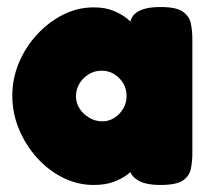

<svg xmlns="http://www.w3.org/2000/svg" viewBox="-20 -519 597 546"><path d="M436 7Q391 7 369.5 -8Q348 -23 349 -42H363Q358 -35 343.5 -23.5Q329 -12 305 -2.5Q281 7 246 7Q201 7 159.5 -13.5Q118 -34 85.5 -70Q53 -106 34 -151.5Q15 -197 15 -247Q15 -296 34 -341Q53 -386 86 -421.5Q119 -457 160 -477.5Q201 -498 246 -498Q280 -498 303.5 -488Q327 -478 341.5 -466Q356 -454 361 -446H350Q349 -471 370.5 -485Q392 -499 437 -499Q482 -499 500.5 -485.5Q519 -472 523 -451Q527 -430 527 -408V-83Q527 -61 523 -40Q519 -19 500.5 -6Q482 7 436 7ZM271 -174Q290 -174 305.5 -184Q321 -194 330.5 -210.5Q340 -227 340 -246Q340 -266 330.5 -282Q321 -298 305 -308Q289 -318 269 -318Q249 -318 232.5 -308Q216 -298 206 -281.5Q196 -265 196 -245Q196 -226 206.5 -210Q217 -194 234 -184Q251 -174 271 -174Z"/></svg>

Font: Fredoka
Style: Bold
Weight: 700
Designer: Ben Nathan
Foundry: Milena B. Brandão, Ben Nathan
Version: Version 2.001